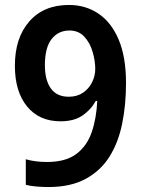

<svg xmlns="http://www.w3.org/2000/svg" viewBox="-20 -744 572 774"><path d="M488 -409Q488 -322 472.5 -245.5Q457 -169 421 -112Q385 -55 324.5 -22.5Q264 10 175 10Q154 10 128 8Q102 6 84 1V-102Q122 -91 169 -91Q245 -91 288 -123.5Q331 -156 350 -212Q369 -268 372 -337H366Q346 -301 312 -278Q278 -255 224 -255Q138 -255 89 -315Q40 -375 40 -479Q40 -591 98 -657.5Q156 -724 258 -724Q325 -724 377 -689Q429 -654 458.5 -584Q488 -514 488 -409ZM260 -621Q215 -621 188 -586.5Q161 -552 161 -481Q161 -421 185 -387.5Q209 -354 257 -354Q291 -354 315 -370.5Q339 -387 351.5 -413Q364 -439 364 -466Q364 -498 353.5 -534.5Q343 -571 320 -596Q297 -621 260 -621Z"/></svg>

Font: Noto Sans Lao UI SemCond SemBd
Style: Regular
Weight: 600
Width: 4
Designer: Monotype Design Team
Foundry: Monotype Imaging Inc.
Version: Version 2.000; ttfautohint (v1.8.4.7-5d5b)